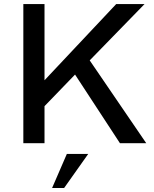

<svg xmlns="http://www.w3.org/2000/svg" viewBox="-20 -710 762 952"><path d="M95.7 0V-689.9H200.7V-312L556.2 -689.9H696.8L424.8 -410.6L705.1 0H574.7L352.1 -340.3L200.7 -183.6V0ZM238.3 222.2 311.5 53.2H417.5L297.9 222.2Z"/></svg>

Font: HK Grotesk SemiBold Legacy
Style: Regular
Weight: 600
Designer: Alfredo Marco Pradil
Foundry: Hanken Design Co.
Version: Version 2.022;PS 002.022;hotconv 1.0.88;makeotf.lib2.5.64775